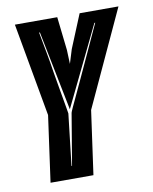

<svg xmlns="http://www.w3.org/2000/svg" viewBox="-71 -646 559 701"><g transform="rotate(-10 208.0 -295.5)"><path d="M60 0 94 -245 32 -591H189L203 -467L205 -415L221 -467L272 -591H416L252 -236L219 0ZM146 -47H148L180 -238Q180 -240 188.5 -258.5Q197 -277 209.5 -303.5Q222 -330 233.5 -355Q245 -380 252 -395L322 -547H319L176 -252L117 -547H114Q122 -504 129 -466.5Q136 -429 141 -395Q143 -382 147.5 -357Q152 -332 156.5 -305Q161 -278 164.5 -259Q168 -240 168 -238Z"/></g></svg>

Font: Alumni Sans Inline One
Style: Italic
Weight: 400
Italic angle: -8°
Designer: Robert E. Leuschke
Foundry: Robert E. Leuschke
Version: Version 1.100; ttfautohint (v1.8.3)